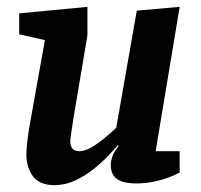

<svg xmlns="http://www.w3.org/2000/svg" viewBox="-20 -529 587 560"><path d="M111 -412 36 -429V-490L235 -509V-426L195 -189Q194 -180 191.5 -165.5Q189 -151 187 -137Q185 -123 185 -117Q185 -104 191 -96Q197 -88 212 -88Q228 -88 248 -100Q268 -112 287 -128Q306 -144 319 -156L379 -498L504 -509L434 -88H504V-26Q490 -18 471 -11Q452 -4 428 1Q404 6 378 6Q339 6 321 -7Q303 -20 303 -49Q303 -58 307.5 -72Q312 -86 326 -103L323 -105Q313 -93 295 -74Q277 -55 252.5 -35.5Q228 -16 199 -2.5Q170 11 139 11Q95 11 76 -15Q57 -41 57 -78Q57 -98 61 -127.5Q65 -157 68 -172Z"/></svg>

Font: Faustina VF Beta
Style: Italic
Weight: 400
Italic angle: -8°
Designer: Alfonso Garcia
Foundry: Omnibus-Type
Version: Version 1.006